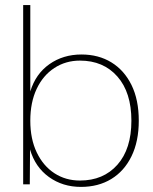

<svg xmlns="http://www.w3.org/2000/svg" viewBox="-20 -724 601 754"><path d="M298 10Q226 10 172 -29Q118 -68 98 -137L97 0H71V-704H99V-365Q120 -434 174 -472Q228 -510 300 -510Q367 -510 417.5 -479Q468 -448 496.5 -390Q525 -332 525 -250Q525 -169 496.5 -110.5Q468 -52 417 -21Q366 10 298 10ZM294 -15Q386 -15 441 -77Q496 -139 496 -250Q496 -361 441 -423.5Q386 -486 294 -486Q238 -486 193.5 -457Q149 -428 124 -375Q99 -322 99 -250Q99 -178 124.5 -125Q150 -72 194 -43.5Q238 -15 294 -15Z"/></svg>

Font: Prodigy Sans ExtraLight
Style: Regular
Weight: 200
Designer: Wei Huang
Foundry: Wei Huang
Version: Version 1.003; ttfautohint (v1.8.3)